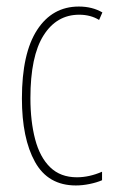

<svg xmlns="http://www.w3.org/2000/svg" viewBox="-20 -557 353 587"><path d="M212 10Q127 10 87 -62Q47 -134 47 -256Q47 -394 93.5 -465.5Q140 -537 221 -537Q262 -537 293 -519L283 -496Q257 -512 222 -512Q153 -512 113 -448.5Q73 -385 73 -257Q73 -186 87.5 -131Q102 -76 133.5 -45.5Q165 -15 215 -15Q253 -15 292 -32V-6Q276 1 254 5.5Q232 10 212 10Z"/></svg>

Font: Noto Sans Hebrew ExtraCondensed Thin
Style: Regular
Weight: 100
Width: 2
Designer: Monotype Design Team
Foundry: Monotype Imaging Inc.
Version: Version 2.004; ttfautohint (v1.8.4.7-5d5b)